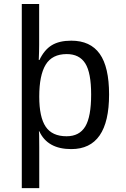

<svg xmlns="http://www.w3.org/2000/svg" viewBox="-20 -745 640 972"><path d="M441.4 -266.6Q441.4 -377 411.6 -424.1Q381.8 -471.2 317.9 -471.2Q244.1 -471.2 211.4 -417.7Q178.7 -364.3 178.7 -255.9Q178.7 -151.9 211.4 -103.5Q244.1 -55.2 316.9 -55.2Q381.8 -55.2 411.6 -104.5Q441.4 -153.8 441.4 -266.6ZM179.7 -441.4Q204.1 -492.7 241.9 -515.9Q279.8 -539.1 340.8 -539.1Q437.5 -539.1 484.9 -472.4Q532.2 -405.8 532.2 -266.6Q532.2 9.8 340.8 9.8Q220.7 9.8 179.2 -80.1H176.8Q178.7 -76.2 178.7 1V207.5H90.3V-724.6H178.2V-518.1Q178.2 -486.3 176.3 -441.4Z"/></svg>

Font: Courier New
Style: Regular
Weight: 400
Designer: Steve Matteson
Foundry: Ascender Corporation
Version: Version 2.00.3